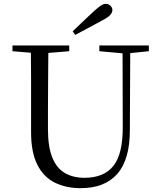

<svg xmlns="http://www.w3.org/2000/svg" viewBox="-20 -965 837 1001"><path d="M401 16Q324 16 265.5 -13Q207 -42 174.5 -106.5Q142 -171 142 -276V-391Q142 -476 142 -560Q142 -625 141 -690L45 -698V-728H341V-698L232 -689Q231 -626 231 -561Q230 -477 230 -391V-291Q230 -199 253 -143Q276 -87 319 -62.5Q362 -38 420 -38Q522 -38 571.5 -100.5Q621 -163 620 -306L619 -687L498 -698V-728H756V-698L659 -688L657 -286Q657 -133 591.5 -58.5Q526 16 401 16ZM359 -802Q387 -829 415 -855.5Q443 -882 469 -906Q492 -927 506 -936Q520 -945 531 -945Q546 -945 556 -935Q566 -925 566 -912Q566 -900 554.5 -887Q543 -874 512 -858Q478 -839 442.5 -820.5Q407 -802 372 -783Z"/></svg>

Font: Early Summer Mincho
Style: Regular
Weight: 400
Designer: GuiWonder
Version: Version 1.002